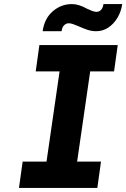

<svg xmlns="http://www.w3.org/2000/svg" viewBox="-20 -921 619 941"><path d="M73 0 91 -129H208L272 -571H155L173 -700H557L539 -571H422L358 -129H475L457 0ZM451 -768Q430 -768 410 -774.5Q390 -781 368 -791Q351 -798 339 -802.5Q327 -807 317 -807Q304 -807 294 -797Q284 -787 282 -768H189Q198 -831 239 -866Q280 -901 332 -901Q350 -901 367.5 -895.5Q385 -890 407 -878Q422 -871 433 -867Q444 -863 453 -863Q467 -863 476 -873.5Q485 -884 487 -901H579Q574 -865 556 -834.5Q538 -804 511 -786Q484 -768 451 -768Z"/></svg>

Font: Lexend SemBd
Style: Italic
Weight: 600
Italic angle: -8.13011°
Designer: Bonnie Shaver-Troup, Thomas Jockin
Foundry: Lexend
Version: Version 1.007